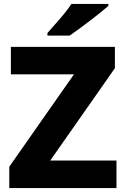

<svg xmlns="http://www.w3.org/2000/svg" viewBox="-20 -951 634 971"><path d="M569 0H27V-108L354 -575H35V-714H561V-606L234 -139H569ZM528 -921Q512 -907 487 -887Q462 -867 433.5 -845Q405 -823 378 -803.5Q351 -784 332 -771H220V-784Q236 -803 259 -828.5Q282 -854 304.5 -881.5Q327 -909 341 -931H528Z"/></svg>

Font: Noto Sans Thai ExtraBold
Style: Regular
Weight: 800
Version: Version 2.001